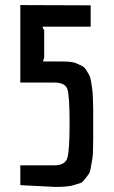

<svg xmlns="http://www.w3.org/2000/svg" viewBox="-20 -729 450 756"><path d="M223 -487Q264 -487 280 -480Q296 -473 304.5 -468.5Q313 -464 320 -452.5Q327 -441 331.5 -433Q336 -425 339 -406Q342 -387 343.5 -375.5Q345 -364 346 -337Q347 -310 347 -294V-186Q347 -124 344 -106.5Q341 -89 337.5 -69Q334 -49 328.5 -42.5Q323 -36 314.5 -24Q306 -12 296 -8L270 0Q249 7 197 7L60 0V-78H193Q236 -78 245 -106.5Q254 -135 254 -243Q254 -351 245.5 -377.5Q237 -404 193 -404H60V-709L337 -708V-624H148Q148 -617 154 -611V-502L149 -487Z"/></svg>

Font: Economica
Style: Bold
Weight: 700
Designer: Vicente Lamonaca
Foundry: Vicente Lamonaca
Version: Version 1.100